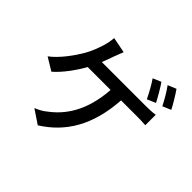

<svg xmlns="http://www.w3.org/2000/svg" viewBox="-203 -1089 1405 1405"><g transform="rotate(45 500.0 -386.5)"><path d="M765 -798 701 -771C728 -733 760 -673 780 -632L846 -661C826 -700 790 -762 765 -798ZM879 -840 814 -813C842 -776 875 -718 896 -676L961 -704C943 -740 905 -803 879 -840ZM416 -756 294 -780C292 -752 286 -719 277 -690C265 -652 247 -600 219 -552C183 -490 115 -393 44 -341L143 -281C202 -331 266 -419 307 -493H544C528 -259 432 -131 330 -55C308 -36 275 -17 243 -5L350 67C526 -44 634 -217 652 -493H808C831 -493 872 -493 906 -490V-598C876 -593 833 -592 808 -592H354C367 -624 378 -655 387 -681C395 -702 406 -732 416 -756Z"/></g></svg>

Font: Source Han Sans JP Medium
Style: Regular
Weight: 500
Designer: Ryoko NISHIZUKA 西塚涼子 (kana, bopomofo & ideographs); Paul D. Hunt (Latin, Greek & Cyrillic); Sandoll Communications 산돌커뮤니
Foundry: Adobe
Version: Version 2.002;hotconv 1.0.116;makeotfexe 2.5.65601